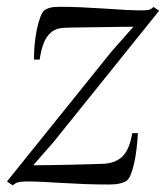

<svg xmlns="http://www.w3.org/2000/svg" viewBox="-30 -533 487 564"><path d="M362 -454.5Q351 -454.5 330 -454.2Q309 -454 283.2 -453.5Q257.5 -453 232.5 -452.8Q207.5 -452.5 188.2 -452.2Q169 -452 160.5 -451.5Q134 -450.5 119.2 -437.2Q104.5 -424 97.2 -403.2Q90 -382.5 86.5 -358H70Q69.5 -377 71.5 -400Q73.5 -423 78 -445Q82.5 -467 88.5 -483Q94.5 -499 101.5 -503.5Q107 -507.5 116.8 -510.2Q126.5 -513 146.5 -513Q177.5 -513 211 -511.5Q244.5 -510 276.8 -507.8Q309 -505.5 337.2 -504Q365.5 -502.5 385.5 -502.5Q398.5 -502.5 405.8 -503.8Q413 -505 421 -512.5L437.5 -501.5L127.5 -116L67.5 -47.5Q86.5 -47.5 117.5 -48Q148.5 -48.5 181.5 -49.2Q214.5 -50 240.8 -50.8Q267 -51.5 276.5 -52Q311 -54.5 330.8 -74.5Q350.5 -94.5 358.5 -142H375Q374 -119.5 371.2 -96.5Q368.5 -73.5 364 -53.2Q359.5 -33 353.5 -18.8Q347.5 -4.5 339 0Q333 3.5 321 6.2Q309 9 290 9Q257 9 221.8 7.8Q186.5 6.5 153.5 4.5Q120.5 2.5 94.2 1.2Q68 0 52.5 0Q35 0 25.2 2Q15.5 4 7.5 11.5L-9.5 0L297.5 -381.5Z"/></svg>

Font: Merriweather 144pt Light
Style: Italic
Weight: 300
Italic angle: -7.8°
Version: Version 2.101